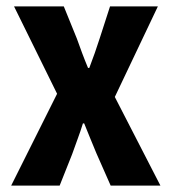

<svg xmlns="http://www.w3.org/2000/svg" viewBox="-20 -582 540 602"><path d="M15 0H167L206 -98C217 -130 230 -162 240 -195H244C257 -163 269 -133 282 -102L327 0H483L340 -278L475 -562H325L293 -463C283 -432 272 -400 260 -369H256C243 -400 232 -430 221 -461L180 -562H24L159 -288Z"/></svg>

Font: Noto Sans Mono CJK JP Bold
Style: Regular
Weight: 700
Designer: Ryoko NISHIZUKA (kana & ideographs); Paul D. Hunt (Latin, Greek & Cyrillic); Wenlong ZHANG (bopomofo); Sandoll Communica
Foundry: Adobe Systems Incorporated
Version: Version 1.004;PS 1.004;hotconv 1.0.82;makeotf.lib2.5.63406